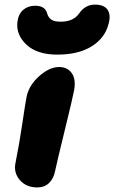

<svg xmlns="http://www.w3.org/2000/svg" viewBox="-20 -801 500 840"><path d="M230 -562Q143.6 -562 96.7 -604.7Q49.8 -647.5 56.2 -705.1Q60.5 -739.7 81.5 -757.8Q102.5 -775.9 133.8 -775.9Q176.8 -775.9 186 -743.2Q190.9 -725.1 203.9 -715.6Q216.8 -706.1 246.1 -706.1Q300.8 -706.1 326.2 -742.2Q353 -780.8 395 -780.8Q435.5 -780.8 450.7 -758.3Q465.8 -735.8 455.1 -696.8Q439.5 -634.8 381.3 -598.4Q323.2 -562 230 -562ZM143.1 19Q94.7 19 66.7 -13.4Q38.6 -45.9 47.9 -88.9Q65.9 -179.2 78.1 -263.2Q90.3 -347.2 96.2 -377Q106.4 -427.7 151.4 -467.8Q196.3 -507.8 238.8 -507.8Q274.9 -507.8 293.9 -481Q313 -454.1 304.2 -405.8Q297.9 -372.1 262.7 -228.5Q227.5 -85 221.2 -53.2Q214.4 -19 194.3 0Q174.3 19 143.1 19Z"/></svg>

Font: Shantell Sans Bouncy
Style: Italic
Weight: 800
Italic angle: -11.31°
Designer: Stephen Nixon, Anya Danilova, Shantell Martin
Foundry: Arrow Type
Version: Version 1.006;[9816181b4]